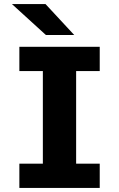

<svg xmlns="http://www.w3.org/2000/svg" viewBox="-20 -932 590 952"><path d="M76 0V-120.5H192.5V-579.5H76V-700H474.5V-579.5H357.5V-120.5H474.5V0ZM207.5 -758.5 39 -912H205.5L348 -758.5Z"/></svg>

Font: Trispace SemiCondensed
Style: Bold
Weight: 700
Width: 4
Designer: Tyler Finck
Foundry: Etcetera Type Company
Version: Version 1.210; ttfautohint (v1.8.3)